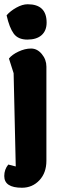

<svg xmlns="http://www.w3.org/2000/svg" viewBox="-26 -762 276 902"><path d="M5 -690Q22 -710 50.5 -726Q79 -742 104 -742Q193 -742 193 -656Q193 -618 169.5 -597Q146 -576 102.5 -576Q59 -576 38.5 -604Q18 -632 5 -690ZM192 -7Q192 50 159 85Q126 120 77 120Q-6 120 -6 65Q-6 34 13 11L48 20L38 -418L16 -487Q30 -505 60.5 -519.5Q91 -534 120 -534Q149 -534 170.5 -508Q192 -482 192 -449Z"/></svg>

Font: Chela One Cyrilic
Style: Regular
Weight: 400
Designer: Miguel Hernandez
Foundry: LatinoType
Version: Version 1.001